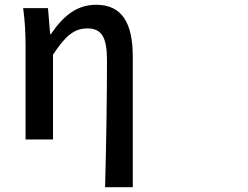

<svg xmlns="http://www.w3.org/2000/svg" viewBox="-20 -562 1040 804"><path d="M420 222H536V-324C536 -464 492 -542 383 -542C303 -542 247 -498 193 -419H190L181 -528H77C85 -470 87 -416 87 -372V22H202V-333C255 -414 292 -443 346 -443C406 -443 428 -405 428 -310C428 -161 425 45 420 222Z"/></svg>

Font: コーポレート・ロゴ ver3 Medium
Style: Regular
Weight: 500
Designer: [KANA_main] LOGOTYPE.JP [Source Han Sans] Ryoko NISHIZUKA 西塚涼子 (kana, bopomofo & ideographs); Paul D. Hunt (Latin, Greek
Version: Version 12.001;FEAKit 1.0